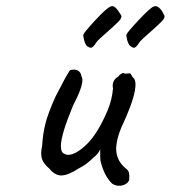

<svg xmlns="http://www.w3.org/2000/svg" viewBox="-20 -590 547 615"><path d="M303 -70Q301 -76 301 -91Q301 -106 301 -112Q295 -97 279 -85Q256 -62 233 -51Q198 -28 176 -28Q156 -28 138 -50Q125 -61 118.5 -72Q112 -83 112 -99Q112 -110 115 -123Q117 -160 125.5 -194Q134 -228 158 -281Q190 -344 204 -365Q209 -367 217 -367Q227 -367 233.5 -361Q240 -355 241 -345Q244 -341 244 -334Q244 -309 214 -252Q175 -158 175 -122Q175 -101 187 -97Q192 -94 198 -94Q223 -94 258 -128Q293 -162 325 -237Q339 -271 342 -307Q341 -310 341 -316Q341 -334 359 -345Q363 -351 370 -354.5Q377 -358 379 -354L395 -355Q398 -356 401 -349.5Q404 -343 407 -341Q414 -335 414 -319Q414 -286 385 -218Q366 -178 359.5 -156.5Q353 -135 352 -115Q352 -77 381 -52Q391 -45 393 -37Q395 -29 394 -15Q392 -6 382.5 -0.5Q373 5 362 5Q349 5 339 -2Q315 -25 303 -70ZM247 -479Q249 -486 285 -525Q321 -564 334 -569Q342 -573 350 -565.5Q358 -558 368 -541Q372 -534 360.5 -522Q349 -510 324 -488Q296 -464 289 -455Q278 -437 271 -437Q267 -437 259 -442Q253 -448 249.5 -461.5Q246 -475 247 -479ZM385 -479Q387 -486 423.5 -525Q460 -564 472 -569Q481 -573 490 -565Q499 -557 506 -541Q510 -534 498.5 -522Q487 -510 462 -488Q434 -464 427 -455Q416 -437 409 -437Q405 -437 398 -442Q391 -448 387.5 -461.5Q384 -475 385 -479Z"/></svg>

Font: Caveat
Style: Regular
Weight: 400
Designer: Pablo Impallari
Foundry: Pablo Impallari
Version: Version 1.500; ttfautohint (v1.6)